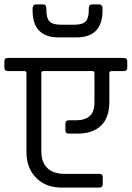

<svg xmlns="http://www.w3.org/2000/svg" viewBox="-39 -888 602 878"><path d="M-3 -623H527Q543 -623 543 -608V-578Q543 -563 527 -563H472Q461 -563 461 -553V-422Q461 -349 422.5 -313Q384 -277 316 -277H276Q260 -277 260 -292V-323Q260 -338 276 -338H309Q349 -338 371 -357Q393 -376 393 -422V-553Q393 -563 383 -563H161Q150 -563 150 -553V-195Q150 -146 177.5 -119.5Q205 -93 256 -93H416Q431 -93 431 -78V-46Q431 -31 416 -30H245Q170 -30 126 -75Q82 -120 82 -192V-553Q82 -563 72 -563H-3Q-19 -563 -19 -578V-608Q-19 -623 -3 -623ZM311 -717H229Q110 -717 110 -841V-848Q110 -868 128 -868H157Q173 -868 173 -849V-842Q173 -805 187.5 -790Q202 -775 239 -775H301Q338 -775 352.5 -790Q367 -805 367 -842V-849Q367 -868 383 -868H413Q430 -868 430 -848V-841Q430 -717 311 -717Z"/></svg>

Font: Rajdhani Medium
Style: Regular
Weight: 500
Designer: Satya Rajpurohit, Jyotish Sonowal
Foundry: Indian Type Foundry
Version: Version 1.201 February 1, 2022